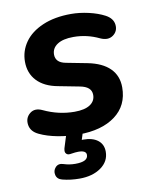

<svg xmlns="http://www.w3.org/2000/svg" viewBox="-80 -561 651 817"><g transform="rotate(-10 245.5 -152.0)"><path d="M58.8 -22.3Q25.7 -37.7 21.4 -67.6Q17.1 -97.5 39.1 -115.5Q61 -133.6 93.5 -118.2Q157.9 -87.8 226.6 -87.8Q270.5 -87.8 293.5 -103.1Q316.4 -118.3 316.4 -144.9Q316.4 -162.8 303.9 -174.1Q291.3 -185.3 266 -189.9L175 -207.5Q117.1 -218.1 86 -251.1Q54.9 -284.1 54.9 -334.1Q54.9 -380 81.5 -417.9Q108.1 -455.8 160 -478.1Q211.8 -500.4 283.1 -500.4Q319.2 -500.4 358.6 -491.5Q398 -482.5 427.2 -467.1Q458.7 -450.3 461.6 -422.2Q464.5 -394 442.1 -377.9Q419.6 -361.9 387.2 -376.7Q334.2 -402.2 276 -402.2Q230.7 -402.2 206.4 -386.1Q182 -370.1 182 -342.4Q182 -325.8 192.3 -314.9Q202.6 -303.9 225.3 -299.5L316.3 -281.9Q378.9 -269.6 411.3 -237.4Q443.6 -205.3 443.6 -155.1Q443.6 -76.6 384.9 -33.1Q326.3 10.4 227 10.4Q180.4 10.4 136 1.9Q91.6 -6.6 58.8 -22.3ZM124.2 187Q102.5 181.6 98.1 162.8Q93.7 144 106.6 129.9Q119.6 115.9 141 123.1Q164.6 130.9 190.8 130.9Q218.6 130.9 232.2 123.7Q245.9 116.5 245.9 101.8Q245.9 82.4 211.9 82.4Q198.7 82.6 184.2 85Q174.8 86.8 169.2 86.2Q163.6 85.6 159.6 81.4Q155.6 77.2 155 71.9Q154.4 66.6 156.4 57.8L180.7 -20H252.7L228.7 56.2L195 43.4Q220.2 35.2 241 35.2Q281.9 35.2 304.5 52.9Q327.1 70.6 327.1 102.2Q327.1 144.2 290.7 170.1Q254.3 196 198 196Q158.6 196 124.2 187Z"/></g></svg>

Font: SN Pro Thin
Style: Italic
Weight: 200
Italic angle: -9°
Designer: Tobias Whetton
Foundry: Supernotes
Version: Version 1.003;Glyphs 3.3 (3324)